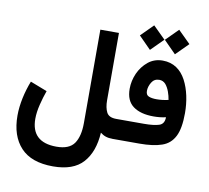

<svg xmlns="http://www.w3.org/2000/svg" viewBox="-102 -885 1352 1242"><g transform="rotate(10 573.5 -264.0)"><path d="M324.2 242.2C412.6 242.2 478.5 218.8 521 171.4C563.5 124 587.4 58.1 592.3 -26.4C615.2 -8.8 636.2 0 675.8 0H689.9V-131.3H674.8C642.1 -131.3 621.1 -141.1 610.8 -161.1C600.6 -181.2 595.2 -207 595.2 -239.7V-682.1H473.1V-67.9C473.1 -10.7 462.4 33.7 440.9 65.4C418.9 97.2 380.4 112.8 324.2 112.8C210.4 112.8 158.7 57.6 158.7 -41.5C158.7 -70.3 163.1 -102.1 171.4 -135.7C179.7 -169.4 189 -200.7 199.7 -230L88.9 -272.9C60.1 -199.2 41.5 -116.7 41.5 -42.5C41.5 46.9 64.9 116.7 111.8 167C158.7 217.3 229.5 242.2 324.2 242.2Z M895.5 -689.9 975.6 -608.9 1056.6 -689.9 975.6 -770ZM731.4 -689.9 811.5 -608.9 892.6 -689.9 811.5 -770ZM670.4 -131.3V0H850.1C909.7 0 958.5 -6.3 996.1 -19.5C1033.7 -32.2 1061 -56.2 1079.1 -91.8C1097.2 -127 1106 -178.2 1106 -245.1C1106 -321.8 1090.8 -398.4 1059.1 -458C1027.3 -517.6 977.1 -555.2 906.2 -555.2C869.6 -555.2 837.4 -544.4 810.5 -522.5C783.7 -500.5 762.7 -473.1 748 -440.4C733.4 -407.2 726.1 -373.5 726.1 -338.9C726.1 -286.6 742.2 -248.5 774.9 -224.6C807.6 -200.7 852.1 -189 909.2 -189C938 -189 964.8 -191.9 989.7 -197.8C989.3 -168 978 -149.9 955.6 -142.6C933.1 -135.3 899.9 -131.3 856 -131.3ZM908.7 -301.8C888.7 -301.8 871.6 -304.2 858.4 -309.6C845.2 -314.5 838.4 -326.2 838.4 -344.2C838.4 -363.3 844.2 -382.3 855.5 -400.9C866.7 -419.4 883.3 -428.7 905.3 -428.7C921.9 -428.7 935.5 -422.4 946.8 -410.2C968.8 -384.8 981 -344.7 986.3 -311C959.5 -304.7 933.6 -301.8 908.7 -301.8Z"/></g></svg>

Font: Vazirmatn
Style: Bold
Weight: 700
Designer: Saber Rastikerdar
Foundry: Saber Rastikerdar
Version: Version 33.003